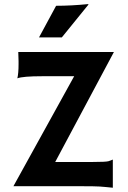

<svg xmlns="http://www.w3.org/2000/svg" viewBox="-20 -901 621 929"><path d="M69.8 -605.5Q69.8 -621.6 68.4 -649.4H531.2L247.1 -117.2H424.3Q493.7 -117.2 506.1 -121.3Q518.6 -125.5 525.9 -128.9V7.3Q504.9 5.4 491.2 3.9Q477.5 2.4 462.4 1.5Q439.5 0 373.5 0H44.9L338.9 -532.2H185.1Q89.8 -532.2 64 -522Q69.8 -546.4 69.8 -590.8ZM251.5 -873Q324.7 -873 407.7 -881.3L407.2 -877.9L279.3 -720.2H168.9Z"/></svg>

Font: HammersmithOne
Style: Regular
Weight: 400
Designer: Nicole Fally
Foundry: Nicole Fally
Version: Version 1.003